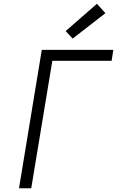

<svg xmlns="http://www.w3.org/2000/svg" viewBox="-20 -1000 640 1020"><path d="M81 0 202 -735H582L573 -677H258L146 0ZM366 -795 329 -835 495 -980 540 -930Z"/></svg>

Font: Iosevka SS04 Light Extended
Style: Italic
Weight: 300
Width: 7
Italic angle: -9°
Monospace: yes
Designer: Belleve Invis
Foundry: Belleve Invis
Version: Version 19.0.0; ttfautohint (v1.8.4)